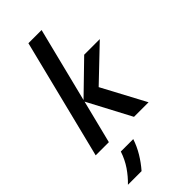

<svg xmlns="http://www.w3.org/2000/svg" viewBox="-279 -724 1009 1009"><g transform="rotate(-45 225.5 -219.0)"><path d="M4.2 0 170.8 -666.7H268.8L164.6 -250.7L335.4 -416.7H451.4L268.8 -242.4L397.9 -0.7H289.6L162.5 -241L102.1 0ZM14.6 229.2Q45.8 199.3 71.2 162.2Q96.5 125 111.8 79.2H204.2Q190.3 120.8 167.7 158.3Q145.1 195.8 116 229.2Z"/></g></svg>

Font: Afacad Medium
Style: Italic
Weight: 500
Italic angle: -14°
Designer: Kristian Moeller
Foundry: Dicotype
Version: Version 1.000; ttfautohint (v1.8.4.7-5d5b)